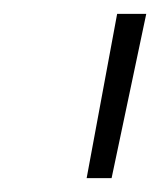

<svg xmlns="http://www.w3.org/2000/svg" viewBox="-20 -664 231 277"><path d="M149 -644H191L141 -407H105Z"/></svg>

Font: Montserrat Ace
Style: Light Italic
Weight: 300
Italic angle: -11.3°
Designer: Julieta Ulanovsky
Foundry: Julieta Ulanovsky
Version: Version 1